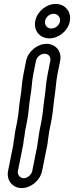

<svg xmlns="http://www.w3.org/2000/svg" viewBox="-20 -749 376 976"><path d="M168.8 -4 144 120C140.2 139.4 119.2 157 100.7 157C81.8 157 67.3 138.9 71 120L98.2 -16C99.9 -24.7 99.7 -33.3 101.4 -42L104.2 -56C106 -65.1 105.7 -73.4 107.8 -84L117.4 -132C126.4 -177.2 126.9 -211.4 133 -250.5C141.8 -295.3 141.3 -331.9 148.9 -370L162.8 -440C166.7 -459.2 186.8 -476 206.5 -476C226.3 -476 239.7 -459.2 235.8 -440L221.9 -370C213.6 -328.8 212.4 -289.7 206.7 -253.9C199.6 -207.4 198.8 -174.4 190.4 -132L180.8 -84C177.7 -68.5 176.5 -52.5 174.4 -42C170.8 -24.1 170.7 -13.6 168.8 -4ZM112.8 -440 98.9 -370C89.9 -324.9 90.5 -287.9 82.8 -249.5C75.6 -204 75.4 -172.4 67.4 -132L57.8 -84C55.7 -73.5 54.4 -64.1 53.8 -54.2L51.4 -42C49.5 -32.6 48.4 -24.1 47.8 -14.1L21 120C11.6 167.2 43.5 207 90.7 207C138.3 207 184.7 166.6 194 120L218.6 -3.1C222.7 -18.7 222.8 -34.1 224.4 -42C227.4 -57.2 228.6 -73.1 230.8 -84L240.4 -132C249.8 -179.1 250.7 -213.7 257.1 -256.1C263.4 -295.8 264.8 -334.5 271.9 -370L285.8 -440C295.3 -487.4 263.7 -526 216.5 -526C169.3 -526 122.3 -487.4 112.8 -440ZM209.4 -643C213.4 -663.2 232.5 -679 253.1 -679C273.6 -679 288.8 -660.4 284.8 -640C280.7 -619.8 261.6 -604 241.1 -604C219.3 -604 205.1 -621.8 209.4 -643ZM159.4 -643C149.5 -593.8 182 -554 231.1 -554C278.6 -554 325.2 -591.8 334.8 -640C344.6 -689.2 311.1 -729 263 -729C215.6 -729 169 -691.2 159.4 -643Z"/></svg>

Font: Smoothie
Style: OutlineIt
Weight: 400
Foundry: Cannot Into Space Fonts
Version: Version 0.8